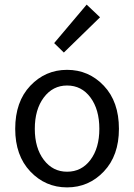

<svg xmlns="http://www.w3.org/2000/svg" viewBox="-20 -801 582 833"><path d="M46 -242Q46 -360 111.5 -429Q177 -498 271 -498Q365 -498 430.5 -429Q496 -360 496 -242Q496 -126 430.5 -57Q365 12 271 12Q177 12 111.5 -57Q46 -126 46 -242ZM271 -56Q334 -56 372.5 -107.5Q411 -159 411 -242Q411 -326 372.5 -378Q334 -430 271 -430Q209 -430 170 -378Q131 -326 131 -242Q131 -159 170 -107.5Q209 -56 271 -56ZM257 -573 215 -614 356 -781 414 -726Z"/></svg>

Font: Toshiba Sans
Style: Regular
Weight: 400
Designer: Paul D. Hunt
Foundry: Toshiba Corporation
Version: Version 2.020;PS 2.0;hotconv 1.0.86;makeotf.lib2.5.63406